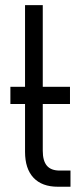

<svg xmlns="http://www.w3.org/2000/svg" viewBox="-20 -710 312 730"><path d="M19.5 -379.9H75.2V-690.4H142.6V-379.9H246.1V-314.5H142.6V-136.7Q142.6 -98.6 158.2 -80.1Q173.8 -61.5 207 -61.5H248V0H200.2Q139.6 0 107.4 -34.2Q75.2 -68.4 75.2 -132.8V-314.5H19.5Z"/></svg>

Font: Dinish
Style: Regular
Weight: 400
Designer: Bert Driehuis
Foundry: Playbeing
Version: Version 3.006; git-39231f3c-release